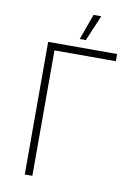

<svg xmlns="http://www.w3.org/2000/svg" viewBox="-96 -938 686 998"><g transform="rotate(10 247.5 -439.5)"><path d="M356 -879H315L266 -743H298ZM107 0H147V-662H471V-700H107Z"/></g></svg>

Font: Fixel Display ExtraLight
Style: Regular
Weight: 200
Designer: AlfaBravo + MacPaw
Foundry: Kyrylo Tkachov, Marchela Mozhyna, Serhii Makarenko, Maria Weinstein, Zakhar Kryvoshyya
Version: Version 1.211